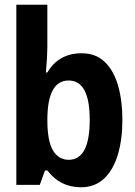

<svg xmlns="http://www.w3.org/2000/svg" viewBox="-20 -781 570 811"><path d="M322 10Q234 10 180 -61H170L148 0H49V-761H180V-582Q180 -544 174 -475H180Q228 -556 325 -556Q385 -556 423 -519Q461 -482 479 -418.5Q497 -355 497 -275Q497 -193 478 -128.5Q459 -64 420 -27Q381 10 322 10ZM270 -106Q359 -106 359 -275Q359 -441 270 -441Q180 -441 180 -274Q180 -186 203.5 -146Q227 -106 270 -106Z"/></svg>

Font: Noto Sans Mono Condensed
Style: Bold
Weight: 700
Width: 3
Designer: Monotype Design Team
Foundry: Monotype Imaging Inc.
Version: Version 2.014